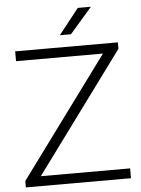

<svg xmlns="http://www.w3.org/2000/svg" viewBox="-62 -993 767 1041"><g transform="rotate(-5 322.0 -472.5)"><path d="M36 0V-35L515.5 -686.5H42.5V-740H601.5V-705L122 -53.5H608V0ZM291.5 -806 401 -945H472.5L352 -806Z"/></g></svg>

Font: Encode Sans Expanded Expanded Light
Style: Regular
Weight: 300
Width: 7
Designer: Multiple Designers
Foundry: Impallari Type
Version: Version 3.000; ttfautohint (v1.8.3) -l 8 -r 50 -G 200 -x 14 